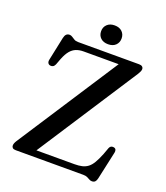

<svg xmlns="http://www.w3.org/2000/svg" viewBox="-157 -968 947 1093"><g transform="rotate(20 317.0 -421.0)"><path d="M567.5 -648 157.5 -17 100.5 -39.5H402Q428.5 -39.5 448 -44Q467.5 -48.5 483 -60.2Q498.5 -72 511.5 -94Q524.5 -116 538.5 -151L553.5 -192Q557.5 -201.5 564.2 -204.8Q571 -208 580 -206.5Q590 -204.5 593.2 -197.5Q596.5 -190.5 594.5 -180L557.5 -10.5Q554.5 3.5 547.8 10.8Q541 18 528.5 18Q519.5 18 512 13.5Q504.5 9 495 4.5Q485.5 0 470 0H61.5Q48 0 42 -5.5Q36 -11 36 -20Q36 -26.5 38.8 -33.8Q41.5 -41 47.5 -50.5L459.5 -684L473.5 -660.5H232Q207 -660.5 187.2 -652.8Q167.5 -645 152.2 -626.8Q137 -608.5 124 -576L109.5 -537.5Q104.5 -526.5 97 -522.5Q89.5 -518.5 81 -520Q71.5 -521.5 66.8 -529Q62 -536.5 64.5 -549.5L94.5 -692Q98 -708 105.5 -715.2Q113 -722.5 125 -722.5Q134 -722.5 142 -717Q150 -711.5 159.8 -705.8Q169.5 -700 184 -700H554Q567 -700 573.5 -694.2Q580 -688.5 580 -679.5Q580 -673.5 576.8 -665.5Q573.5 -657.5 567.5 -648ZM348 -746.5Q319.5 -746.5 302.8 -762.2Q286 -778 286 -803.5Q286 -828.5 302.8 -844.5Q319.5 -860.5 348 -860.5Q377 -860.5 393.5 -844.5Q410 -828.5 410 -803.5Q410 -778.5 393.5 -762.5Q377 -746.5 348 -746.5Z"/></g></svg>

Font: Fraunces 18pt
Style: Regular
Weight: 400
Version: Version 1.000;[b76b70a41]